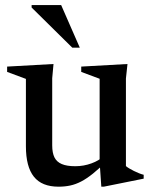

<svg xmlns="http://www.w3.org/2000/svg" viewBox="-20 -710 588 741"><path d="M181.5 -149Q181.5 -120 190.2 -102.5Q199 -85 218.5 -76.8Q238 -68.5 270.5 -68.5Q303 -68.5 333 -79.5Q363 -90.5 379 -107L394 -90Q363.5 -60 339 -40.2Q314.5 -20.5 293.2 -9.5Q272 1.5 251 6Q230 10.5 206 10.5Q141.5 10.5 110.8 -28Q80 -66.5 80 -145.5V-405.5L7.5 -432.5V-453L186.5 -463L181.5 -408ZM371 10.5 364.5 -84V-406L293.5 -432.5V-453L472 -463L466 -407V-69Q470.5 -65 478.8 -60Q487 -55 496.8 -50.2Q506.5 -45.5 516.2 -41.5Q526 -37.5 534.5 -35.5V-20.5L380.5 10.5ZM288 -526H259L102 -681V-690.5H216Z"/></svg>

Font: Newsreader 36pt Medium
Style: Regular
Weight: 500
Designer: Hugues Gentile
Foundry: Production Type
Version: Version 1.003